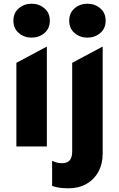

<svg xmlns="http://www.w3.org/2000/svg" viewBox="-20 -788 640 1033"><path d="M68.1 0V-450L232.1 -537.5V0ZM150.1 -585.5Q110.4 -585.5 81.2 -610.1Q52.1 -634.8 52.1 -676.8Q52.1 -718.8 81.2 -743.4Q110.4 -768 150.1 -768Q189.9 -768 219 -743.4Q248.1 -718.8 248.1 -676.8Q248.1 -634.8 219 -610.1Q189.9 -585.5 150.1 -585.5ZM349.4 225Q321.9 225 300.7 222.1Q279.5 219.1 260.4 212.2V76.8Q273.1 83.1 285.6 86.6Q298.1 90 313.6 90Q342.1 90 355.2 74.3Q368.4 58.6 368.4 27V-450L532.4 -537.5V37.8Q532.4 93.6 509.4 135.8Q486.5 178 445.2 201.5Q404 225 349.4 225ZM450.4 -585.5Q410.6 -585.5 381.5 -610.1Q352.4 -634.8 352.4 -676.8Q352.4 -718.8 381.5 -743.4Q410.6 -768 450.4 -768Q490.1 -768 519.2 -743.4Q548.4 -718.8 548.4 -676.8Q548.4 -634.8 519.2 -610.1Q490.1 -585.5 450.4 -585.5Z"/></svg>

Font: Geologica-Sharp
Style: Regular
Weight: 100
Designer: Sindre Bremnes, Frode Helland
Foundry: Monokrom Skriftforlag AS
Version: Version 1.010;gftools[0.9.28]